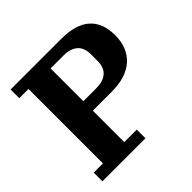

<svg xmlns="http://www.w3.org/2000/svg" viewBox="-175 -865 1032 1032"><g transform="rotate(-45 340.5 -349.0)"><path d="M41 -66H111V-632H41V-698H426Q536 -698 590.5 -649.5Q645 -601 645 -507Q645 -412 586 -358.5Q527 -305 417 -305H273V-66H368V0H41ZM273 -377H372Q423 -377 451.5 -401.5Q480 -426 480 -476V-527Q480 -577 451.5 -601.5Q423 -626 372 -626H273Z"/></g></svg>

Font: IBM Plex Serif
Style: Bold
Weight: 700
Designer: Mike Abbink, Paul van der Laan, Pieter van Rosmalen
Foundry: Bold Monday
Version: Version 2.008